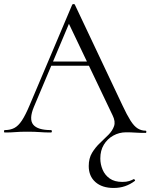

<svg xmlns="http://www.w3.org/2000/svg" viewBox="-23 -657 747 952"><path d="M540.6 275Q483.2 275 450.1 245.7Q417 216.4 417 166.4Q417 128 433.5 100.7Q450 73.4 472.8 52Q495.6 30.6 515.1 10.9Q534.6 -8.8 542.5 -31.6Q550.4 -54.4 535.6 -84.4L313.4 -550.2L338.6 -585.8L145 -126.8Q119.8 -66 141.7 -39Q163.6 -12 229.2 -12Q234.2 -12 234.2 -6Q234.2 0 229.2 0Q199.2 0 174.2 -2Q149.2 -4 111.2 -4Q75.4 -4 53.5 -2Q31.6 0 0.8 0Q-3.2 0 -3.2 -6Q-3.2 -12 0.8 -12Q27.8 -12 47.8 -22.3Q67.8 -32.6 85.6 -59.5Q103.4 -86.4 124.2 -136L335 -633.8Q336.8 -636.8 342 -636.9Q347.2 -637 348.2 -633.8L583.8 -135.4Q606.6 -86.6 624.2 -58.9Q641.8 -31.2 659.8 -20.1Q677.8 -9 698.6 -9Q702.8 -9 702.8 -3.5Q702.8 2 698.6 2Q669.4 2 647.9 0.5Q626.4 -1 602.6 -1Q567.8 -1 538.5 15.4Q509.2 31.8 491.8 60.6Q474.4 89.4 474.4 128.6Q474.4 157.8 485.9 184.7Q497.4 211.6 521.3 228.3Q545.2 245 583.4 245Q604.4 245 617.4 240.7Q630.4 236.4 639.2 231.6Q641.2 229.6 644.7 233.6Q648.2 237.6 646.2 239.6Q623 257.2 596.9 266.1Q570.8 275 540.6 275ZM214.8 -331 229.8 -351.8H435.8L442.8 -331Z"/></svg>

Font: Cormorant Light
Style: Regular
Weight: 300
Designer: Christian Thalmann (Catharsis Fonts)
Foundry: Catharsis Fonts
Version: Version 4.000